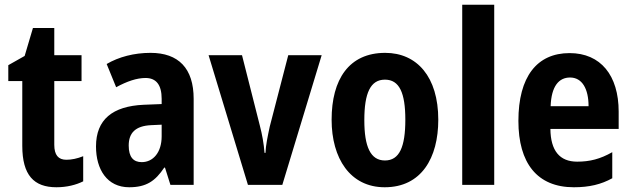

<svg xmlns="http://www.w3.org/2000/svg" viewBox="-20 -780 2665 810"><path d="M260 -106C226 -106 209 -126 209 -169V-438H324V-547H209V-662H119L84 -544L15 -505V-438H74V-165C74 -41 123 10 218 10C262 10 301 0 331 -15V-121C306 -111 282 -106 260 -106Z M615 -557C546 -557 481 -540 430 -510L470 -412C516 -437 557 -451 594 -451C639 -451 662 -422 662 -363V-341L586 -338C455 -332 385 -276 385 -162C385 -65 432 10 525 10C597 10 635 -16 673 -73H676L699 0H797V-363C797 -492 733 -557 615 -557ZM618 -252 662 -254V-205C662 -137 626 -96 578 -96C543 -96 523 -117 523 -166C523 -219 551 -249 618 -252Z M1026 0H1171L1337 -547H1196L1118 -246C1109 -204 1101 -166 1100 -135H1096C1093 -174 1086 -213 1076 -251L1001 -547H860Z M1829 -275C1829 -456 1739 -557 1605 -557C1452 -557 1379 -445 1379 -275C1379 -112 1457 10 1603 10C1758 10 1829 -114 1829 -275ZM1517 -273C1517 -388 1543 -444 1604 -444C1665 -444 1690 -388 1690 -275C1690 -160 1665 -103 1604 -103C1543 -103 1517 -161 1517 -273Z M2065 0V-760H1930V0Z M2383 -556C2245 -556 2167 -456 2167 -270C2167 -92 2246 10 2401 10C2466 10 2516 -2 2563 -28V-138C2512 -109 2468 -98 2415 -98C2341 -98 2303 -144 2302 -236H2590V-309C2590 -462 2514 -556 2383 -556ZM2385 -453C2436 -453 2463 -405 2463 -332H2303C2306 -417 2338 -453 2385 -453Z"/></svg>

Font: Noto Sans Arabic UI Cn
Style: Bold
Weight: 700
Width: 3
Designer: Monotype Design Team, Nadine Chahine and Nizar Qandah
Foundry: Monotype Imaging Inc.
Version: Version 2.010